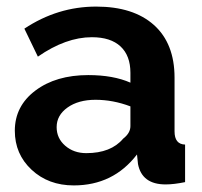

<svg xmlns="http://www.w3.org/2000/svg" viewBox="-20 -553 614 583"><path d="M204 10Q127 10 76 -37.5Q25 -85 25 -156Q25 -231 87.5 -278Q150 -325 248 -325Q324 -325 376 -302V-332Q376 -384 346 -412Q316 -440 259 -440Q180 -440 95 -381L54 -466Q155 -533 272 -533Q385 -533 447.5 -477Q510 -421 510 -317V-154Q510 -115 542 -114V0Q508 7 483 7Q411 7 399 -55L396 -84Q324 10 204 10ZM242 -88Q317 -88 354 -132Q376 -149 376 -170V-230Q323 -250 270 -250Q218 -250 185 -226.5Q152 -203 152 -167Q152 -133 178 -110.5Q204 -88 242 -88Z"/></svg>

Font: Raleway
Style: Bold
Weight: 700
Designer: Matt McInerney, Pablo Impallari, Rodrigo Fuenzalida
Foundry: Matt McInerney, Pablo Impallari, Rodrigo Fuenzalida
Version: Version 3.000